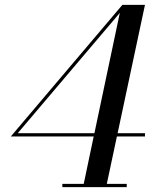

<svg xmlns="http://www.w3.org/2000/svg" viewBox="-20 -770 634 790"><path d="M501.5 -13.5H419.5L461 -208.5H576.5V-222H464L576.5 -750H483.5L24.5 -208.5H365.5L324.5 -13.5H236.5V0H501.5ZM53 -222 473 -717 368.5 -222Z"/></svg>

Font: Bodoni* 16pt
Style: Italic
Weight: 400
Italic angle: -13°
Version: Version 2.3